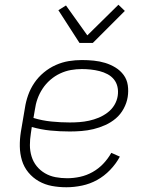

<svg xmlns="http://www.w3.org/2000/svg" viewBox="-20 -781 640 809"><path d="M260 8Q228 8 198.5 2.5Q169 -3 143.5 -17.5Q118 -32 99.5 -54.5Q81 -77 72.5 -105Q64 -133 63.5 -164Q63 -195 68 -226L85 -326Q89 -353 98.5 -380Q108 -407 124.5 -431.5Q141 -456 164.5 -475.5Q188 -495 215 -507Q242 -519 269.5 -523.5Q297 -528 325 -528Q350 -528 375 -525.5Q400 -523 423 -516Q446 -509 466.5 -496.5Q487 -484 501 -465Q515 -446 518.5 -421.5Q522 -397 518 -372Q514 -347 501 -323Q488 -299 468 -282Q448 -265 423.5 -254Q399 -243 374 -237Q349 -231 323.5 -229Q298 -227 274 -227Q232 -227 192 -231Q152 -235 114 -246L110 -219Q106 -194 106 -169.5Q106 -145 113 -122Q120 -99 134.5 -81Q149 -63 169.5 -51Q190 -39 214 -34.5Q238 -30 263 -30Q290 -30 317.5 -36Q345 -42 370 -56Q395 -70 415 -91Q435 -112 449 -137L485 -121Q469 -91 444 -65Q419 -39 389 -22.5Q359 -6 325.5 1Q292 8 260 8ZM274 -265Q294 -265 314.5 -266.5Q335 -268 355.5 -272.5Q376 -277 395.5 -285Q415 -293 433 -306.5Q451 -320 462 -338.5Q473 -357 476 -377Q479 -397 475 -415Q471 -433 460 -446.5Q449 -460 433 -468.5Q417 -477 399 -481.5Q381 -486 362.5 -488Q344 -490 325 -490Q302 -490 279 -486Q256 -482 233.5 -471.5Q211 -461 192 -444.5Q173 -428 159.5 -407.5Q146 -387 138 -364.5Q130 -342 127 -319L121 -284Q157 -273 196 -269Q235 -265 274 -265ZM315 -600 226 -738 258 -758 348 -632 479 -761 506 -735 371 -600Z"/></svg>

Font: Iosevka Extralight Extended
Style: Italic
Weight: 200
Width: 7
Italic angle: -9°
Monospace: yes
Designer: Belleve Invis
Foundry: Belleve Invis
Version: Version 32.5.0; ttfautohint (v1.8.4)